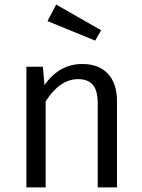

<svg xmlns="http://www.w3.org/2000/svg" viewBox="-20 -817 619 837"><path d="M421 -685 395 -640 187 -725 225 -797ZM339 -538Q411 -538 450.5 -495.5Q490 -453 490 -377V0H406V-365Q406 -423 384.5 -447.5Q363 -472 320 -472Q241 -472 179 -375V0H95V-526H167L174 -446Q238 -538 339 -538Z"/></svg>

Font: FiraGO Book
Style: Regular
Weight: 350
Designer: bBox Type
Foundry: bBox Type GmbH
Version: Version 1.001;PS 001.001;hotconv 1.0.88;makeotf.lib2.5.64775